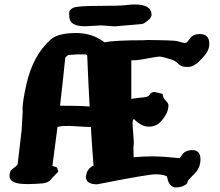

<svg xmlns="http://www.w3.org/2000/svg" viewBox="-20 -814 969 846"><path d="M573.2 -794.4Q647.5 -794.4 647.9 -749Q647.9 -736.8 630.6 -722.7Q613.3 -708.5 604 -708L485.4 -697.8L426.8 -702.1L355.5 -698.2H355Q289.1 -698.2 285.6 -736.8Q284.7 -743.7 284.7 -757.3Q284.7 -771 302.5 -779.5Q320.3 -788.1 414.1 -788.1Q507.8 -788.1 532.7 -791.3Q557.6 -794.4 573.2 -794.4ZM299.3 -347.7Q340.3 -347.7 375 -344.7Q368.7 -457 364.3 -569.8L358.9 -574.2H318.4Q300.8 -573.2 282.2 -571.8H281.2Q274.4 -568.4 267.6 -559.6Q256.8 -453.6 244.6 -348.1ZM569.8 -290Q564 -285.6 564 -269.5L569.8 -186L567.9 -165L568.8 -121.1Q608.9 -125 651.4 -125Q693.8 -125 771.5 -117.2Q775.9 -122.1 785.9 -136.2Q795.9 -150.4 824.2 -152.8H826.7Q863.3 -152.8 863.3 -112.3Q863.3 -75.2 838.9 -50.5Q814.5 -25.9 807.6 -17.1Q806.6 2.9 772 10.3Q764.6 11.7 754.4 11.7Q744.1 11.7 736.3 5.4Q723.6 -4.9 720.2 -19Q716.8 -33.2 714.4 -37.6Q697.8 -45.9 664.3 -45.9Q630.9 -45.9 409.2 -2H405.3Q360.4 -2 357.9 -34.7L362.8 -55.2Q371.1 -74.2 392.1 -85Q385.3 -169.9 380.4 -254.4Q354 -254.9 320.8 -257.3Q291 -259.3 280.8 -259.3Q279.8 -259.3 278.8 -258.8Q270.5 -258.8 261.7 -258.8Q252 -258.8 233.4 -254.9Q222.7 -168.5 210.9 -83L231.4 -76.2L236.8 -57.6L209 -29.3Q197.3 -8.3 163.1 -5.6Q128.9 -2.9 99.9 -2.9Q70.8 -2.9 54.2 -7.3Q22 -15.6 22 -38.1Q22 -38.1 22 -38.6Q22 -60.5 33.7 -68.8Q45.4 -77.1 47.9 -79.3Q50.3 -81.5 52 -83.3Q53.7 -85 55.2 -85.9Q57.6 -88.4 57.6 -89.4L75.2 -239.3L80.1 -325.2L79.1 -330.1V-332Q79.1 -364.3 96.2 -441.9Q125 -569.8 203.1 -639.6Q234.4 -668 313 -668.5H314.5Q387.2 -668.5 440.9 -627.4Q482.9 -636.7 612.8 -636.7L630.4 -637.7H631.3Q749 -636.7 763.2 -632.3Q786.1 -625 791.3 -625Q796.4 -625 801.3 -626Q805.7 -628.9 818.8 -646.5Q832 -664.1 859.9 -664.1Q902.3 -664.1 902.3 -621.1Q902.3 -592.8 879.4 -566.9Q856.4 -541 846.2 -533.7Q825.7 -519 810.3 -519Q794.9 -519 788.1 -520.5Q773.4 -523.9 763.2 -535.2Q752.9 -546.4 730.5 -553.2Q693.4 -564.9 682.1 -564.9Q682.1 -564.9 681.6 -564.5Q670.9 -564.5 629.6 -556.4Q588.4 -548.3 563 -548.3H558.6V-377.4Q560.1 -377.9 561.3 -378.4Q562.5 -378.9 564.2 -379.2Q565.9 -379.4 568.1 -379.9Q570.3 -380.4 573.2 -380.6Q576.2 -380.9 579.1 -381.3Q582 -381.8 585.9 -382.3Q593.3 -383.3 606 -384.3Q633.3 -386.7 637.2 -394Q645 -408.7 660.6 -408.7H662.6L696.3 -400.4Q697.8 -382.8 710.4 -370.6Q722.2 -359.4 722.2 -350.1Q722.2 -349.6 722.2 -349.1Q721.7 -313.5 687 -276.9Q667.5 -256.3 635.3 -255.9H634.8Q602.1 -256.3 569.8 -290Z"/></svg>

Font: Drukaatie burti
Style: Heavy
Weight: 800
Version: Version 0.14